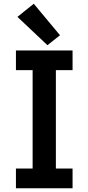

<svg xmlns="http://www.w3.org/2000/svg" viewBox="-20 -1004 472 1024"><path d="M65 0H367V-105H278V-630H367V-735H65V-630H154V-105H65ZM233 -763 300 -816 160 -984 73 -914Z"/></svg>

Font: Iosevka Sparkle
Style: Bold
Weight: 700
Designer: Belleve Invis
Foundry: Belleve Invis
Version: Version 4.5.0; ttfautohint (v1.8.3)